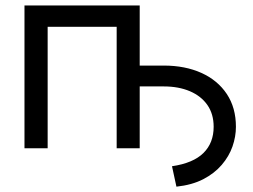

<svg xmlns="http://www.w3.org/2000/svg" viewBox="-20 -556 950 720"><path d="M641.6 144 625 67.4Q704.6 55.7 742.9 17.8Q781.2 -20 781.2 -80.6Q781.2 -128.4 757.8 -162.1Q734.4 -195.8 692.1 -213.9Q649.9 -231.9 594.2 -231.9H462.4V-310.1H594.2Q674.3 -310.1 735.4 -282.5Q796.4 -254.9 830.6 -203.4Q864.7 -151.9 864.7 -80.6Q864.7 -43.5 851.8 -6.6Q838.9 30.3 811.5 62.3Q784.2 94.2 742.2 116Q700.2 137.7 641.6 144ZM503.9 -535.6V0H417.5V-455.6H158.7V0H71.8V-535.6Z"/></svg>

Font: Inter 20pt
Style: Regular
Weight: 400
Version: Version 4.001;git-66647c0bb